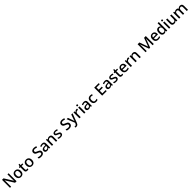

<svg xmlns="http://www.w3.org/2000/svg" viewBox="1973 -6328 12136 12136"><g transform="rotate(-45 8041.5 -260.0)"><path d="M682 0H547L189 -575H185Q187 -552 189 -520.5Q191 -489 192.5 -454Q194 -419 194 -384V0H93V-714H227L583 -142H587Q586 -159 584.5 -191Q583 -223 581.5 -260Q580 -297 580 -327V-714H682Z M1335 -271Q1335 -181 1303.5 -118Q1272 -55 1215 -22.5Q1158 10 1079 10Q1006 10 949.5 -22.5Q893 -55 860 -118Q827 -181 827 -271Q827 -405 895.5 -477Q964 -549 1082 -549Q1157 -549 1213.5 -516.5Q1270 -484 1302.5 -422Q1335 -360 1335 -271ZM939 -271Q939 -211 954 -167Q969 -123 1000.5 -100Q1032 -77 1081 -77Q1130 -77 1161.5 -100Q1193 -123 1208 -167Q1223 -211 1223 -271Q1223 -331 1208 -373.5Q1193 -416 1161.5 -439Q1130 -462 1080 -462Q1006 -462 972.5 -411.5Q939 -361 939 -271Z M1665 -78Q1686 -78 1707 -82Q1728 -86 1743 -90V-9Q1726 -1 1698 4.5Q1670 10 1640 10Q1596 10 1559.5 -5Q1523 -20 1500.5 -57Q1478 -94 1478 -161V-456H1404V-506L1483 -546L1520 -660H1587V-539H1738V-456H1587V-165Q1587 -121 1608.5 -99.5Q1630 -78 1665 -78Z M2327 -271Q2327 -181 2295.5 -118Q2264 -55 2207 -22.5Q2150 10 2071 10Q1998 10 1941.5 -22.5Q1885 -55 1852 -118Q1819 -181 1819 -271Q1819 -405 1887.5 -477Q1956 -549 2074 -549Q2149 -549 2205.5 -516.5Q2262 -484 2294.5 -422Q2327 -360 2327 -271ZM1931 -271Q1931 -211 1946 -167Q1961 -123 1992.5 -100Q2024 -77 2073 -77Q2122 -77 2153.5 -100Q2185 -123 2200 -167Q2215 -211 2215 -271Q2215 -331 2200 -373.5Q2185 -416 2153.5 -439Q2122 -462 2072 -462Q1998 -462 1964.5 -411.5Q1931 -361 1931 -271Z M3146 -196Q3146 -133 3115.5 -87Q3085 -41 3026.5 -15.5Q2968 10 2886 10Q2845 10 2808.5 6Q2772 2 2741.5 -6Q2711 -14 2686 -26V-129Q2726 -111 2780.5 -97.5Q2835 -84 2890 -84Q2939 -84 2971 -96.5Q3003 -109 3019.5 -132Q3036 -155 3036 -186Q3036 -218 3021.5 -240Q3007 -262 2972 -281Q2937 -300 2876 -323Q2816 -345 2775.5 -373Q2735 -401 2714.5 -440.5Q2694 -480 2694 -537Q2694 -596 2724 -637.5Q2754 -679 2807 -701.5Q2860 -724 2930 -724Q2991 -724 3041.5 -712Q3092 -700 3133 -682L3099 -590Q3060 -607 3016 -618.5Q2972 -630 2927 -630Q2886 -630 2859 -618.5Q2832 -607 2818.5 -586Q2805 -565 2805 -538Q2805 -505 2819.5 -483.5Q2834 -462 2867.5 -443.5Q2901 -425 2958 -403Q3018 -380 3060.5 -353Q3103 -326 3124.5 -289Q3146 -252 3146 -196Z M3489 -549Q3588 -549 3637.5 -504Q3687 -459 3687 -365V0H3609L3588 -75H3584Q3561 -46 3536.5 -27Q3512 -8 3480.5 1Q3449 10 3404 10Q3331 10 3283 -29.5Q3235 -69 3235 -153Q3235 -235 3297.5 -278.5Q3360 -322 3489 -326L3580 -329V-356Q3580 -417 3553 -441Q3526 -465 3478 -465Q3437 -465 3399 -452.5Q3361 -440 3326 -424L3293 -502Q3331 -522 3381.5 -535.5Q3432 -549 3489 -549ZM3507 -256Q3417 -253 3382 -227Q3347 -201 3347 -154Q3347 -113 3372 -93.5Q3397 -74 3436 -74Q3497 -74 3538 -108.5Q3579 -143 3579 -212V-259Z M4121 -549Q4215 -549 4265 -502.5Q4315 -456 4315 -351V0H4207V-335Q4207 -398 4180.5 -429Q4154 -460 4098 -460Q4016 -460 3985 -411.5Q3954 -363 3954 -271V0H3845V-539H3931L3946 -466H3952Q3970 -494 3996 -512.5Q4022 -531 4054 -540Q4086 -549 4121 -549Z M4835 -152Q4835 -100 4809.5 -64Q4784 -28 4735 -9Q4686 10 4617 10Q4560 10 4518.5 1.5Q4477 -7 4442 -23V-118Q4478 -100 4525.5 -87.5Q4573 -75 4617 -75Q4677 -75 4704 -93.5Q4731 -112 4731 -143Q4731 -162 4720 -176.5Q4709 -191 4681 -206Q4653 -221 4601 -241Q4551 -261 4515 -281.5Q4479 -302 4460 -330.5Q4441 -359 4441 -403Q4441 -474 4498 -511.5Q4555 -549 4648 -549Q4698 -549 4741.5 -539Q4785 -529 4825 -511L4791 -431Q4755 -446 4717 -456Q4679 -466 4643 -466Q4595 -466 4570 -451Q4545 -436 4545 -409Q4545 -390 4557 -376Q4569 -362 4598 -348.5Q4627 -335 4677 -315Q4728 -296 4763 -275.5Q4798 -255 4816.5 -226Q4835 -197 4835 -152Z M5647 -196Q5647 -133 5616.5 -87Q5586 -41 5527.5 -15.5Q5469 10 5387 10Q5346 10 5309.5 6Q5273 2 5242.5 -6Q5212 -14 5187 -26V-129Q5227 -111 5281.5 -97.5Q5336 -84 5391 -84Q5440 -84 5472 -96.5Q5504 -109 5520.5 -132Q5537 -155 5537 -186Q5537 -218 5522.5 -240Q5508 -262 5473 -281Q5438 -300 5377 -323Q5317 -345 5276.5 -373Q5236 -401 5215.5 -440.5Q5195 -480 5195 -537Q5195 -596 5225 -637.5Q5255 -679 5308 -701.5Q5361 -724 5431 -724Q5492 -724 5542.5 -712Q5593 -700 5634 -682L5600 -590Q5561 -607 5517 -618.5Q5473 -630 5428 -630Q5387 -630 5360 -618.5Q5333 -607 5319.5 -586Q5306 -565 5306 -538Q5306 -505 5320.5 -483.5Q5335 -462 5368.5 -443.5Q5402 -425 5459 -403Q5519 -380 5561.5 -353Q5604 -326 5625.5 -289Q5647 -252 5647 -196Z M5693 -539H5808L5920 -232Q5932 -198 5942 -165.5Q5952 -133 5957 -103H5961Q5967 -127 5978 -162.5Q5989 -198 6001 -233L6107 -539H6222L5993 66Q5973 120 5946 159Q5919 198 5880 219Q5841 240 5785 240Q5760 240 5742 237.5Q5724 235 5711 232V146Q5722 148 5737.5 150Q5753 152 5770 152Q5816 152 5843.5 125.5Q5871 99 5886 58L5909 0Z M6570 -549Q6585 -549 6602.5 -547.5Q6620 -546 6632 -543L6620 -443Q6607 -445 6592 -447Q6577 -449 6560 -449Q6523 -449 6488.5 -430Q6454 -411 6433 -373.5Q6412 -336 6412 -283V0H6303V-539H6389L6403 -443H6408Q6434 -487 6475 -518Q6516 -549 6570 -549Z M6836 -539V0H6727V-539ZM6783 -745Q6807 -745 6825.5 -730.5Q6844 -716 6844 -683Q6844 -651 6825.5 -636Q6807 -621 6783 -621Q6757 -621 6739 -636Q6721 -651 6721 -683Q6721 -716 6739 -730.5Q6757 -745 6783 -745Z M7215 -549Q7314 -549 7363.5 -504Q7413 -459 7413 -365V0H7335L7314 -75H7310Q7287 -46 7262.5 -27Q7238 -8 7206.5 1Q7175 10 7130 10Q7057 10 7009 -29.5Q6961 -69 6961 -153Q6961 -235 7023.5 -278.5Q7086 -322 7215 -326L7306 -329V-356Q7306 -417 7279 -441Q7252 -465 7204 -465Q7163 -465 7125 -452.5Q7087 -440 7052 -424L7019 -502Q7057 -522 7107.5 -535.5Q7158 -549 7215 -549ZM7233 -256Q7143 -253 7108 -227Q7073 -201 7073 -154Q7073 -113 7098 -93.5Q7123 -74 7162 -74Q7223 -74 7264 -108.5Q7305 -143 7305 -212V-259Z M7794 10Q7720 10 7663 -19Q7606 -48 7574 -109.5Q7542 -171 7542 -267Q7542 -366 7576 -428.5Q7610 -491 7668.5 -520Q7727 -549 7801 -549Q7844 -549 7883.5 -540Q7923 -531 7950 -518L7918 -431Q7892 -441 7860.5 -449.5Q7829 -458 7800 -458Q7751 -458 7718.5 -436.5Q7686 -415 7670 -373Q7654 -331 7654 -268Q7654 -207 7670 -165Q7686 -123 7717.5 -102Q7749 -81 7796 -81Q7839 -81 7874.5 -91Q7910 -101 7939 -116V-23Q7911 -7 7876.5 1.5Q7842 10 7794 10Z M8737 0H8333V-714H8737V-620H8444V-419H8719V-326H8444V-95H8737Z M9093 -549Q9192 -549 9241.5 -504Q9291 -459 9291 -365V0H9213L9192 -75H9188Q9165 -46 9140.5 -27Q9116 -8 9084.5 1Q9053 10 9008 10Q8935 10 8887 -29.5Q8839 -69 8839 -153Q8839 -235 8901.5 -278.5Q8964 -322 9093 -326L9184 -329V-356Q9184 -417 9157 -441Q9130 -465 9082 -465Q9041 -465 9003 -452.5Q8965 -440 8930 -424L8897 -502Q8935 -522 8985.5 -535.5Q9036 -549 9093 -549ZM9111 -256Q9021 -253 8986 -227Q8951 -201 8951 -154Q8951 -113 8976 -93.5Q9001 -74 9040 -74Q9101 -74 9142 -108.5Q9183 -143 9183 -212V-259Z M9811 -152Q9811 -100 9785.5 -64Q9760 -28 9711 -9Q9662 10 9593 10Q9536 10 9494.5 1.5Q9453 -7 9418 -23V-118Q9454 -100 9501.5 -87.5Q9549 -75 9593 -75Q9653 -75 9680 -93.5Q9707 -112 9707 -143Q9707 -162 9696 -176.5Q9685 -191 9657 -206Q9629 -221 9577 -241Q9527 -261 9491 -281.5Q9455 -302 9436 -330.5Q9417 -359 9417 -403Q9417 -474 9474 -511.5Q9531 -549 9624 -549Q9674 -549 9717.5 -539Q9761 -529 9801 -511L9767 -431Q9731 -446 9693 -456Q9655 -466 9619 -466Q9571 -466 9546 -451Q9521 -436 9521 -409Q9521 -390 9533 -376Q9545 -362 9574 -348.5Q9603 -335 9653 -315Q9704 -296 9739 -275.5Q9774 -255 9792.5 -226Q9811 -197 9811 -152Z M10134 -78Q10155 -78 10176 -82Q10197 -86 10212 -90V-9Q10195 -1 10167 4.5Q10139 10 10109 10Q10065 10 10028.5 -5Q9992 -20 9969.5 -57Q9947 -94 9947 -161V-456H9873V-506L9952 -546L9989 -660H10056V-539H10207V-456H10056V-165Q10056 -121 10077.5 -99.5Q10099 -78 10134 -78Z M10533 -549Q10604 -549 10655.5 -519.5Q10707 -490 10734.5 -435.5Q10762 -381 10762 -305V-246H10400Q10402 -164 10443.5 -120.5Q10485 -77 10561 -77Q10612 -77 10652 -86.5Q10692 -96 10735 -115V-26Q10694 -8 10652.5 1Q10611 10 10553 10Q10475 10 10415.5 -20.5Q10356 -51 10322 -113Q10288 -175 10288 -266Q10288 -356 10318.5 -419.5Q10349 -483 10404.5 -516Q10460 -549 10533 -549ZM10533 -466Q10476 -466 10442.5 -429.5Q10409 -393 10402 -326H10653Q10652 -388 10623.5 -427Q10595 -466 10533 -466Z M11159 -549Q11174 -549 11191.5 -547.5Q11209 -546 11221 -543L11209 -443Q11196 -445 11181 -447Q11166 -449 11149 -449Q11112 -449 11077.5 -430Q11043 -411 11022 -373.5Q11001 -336 11001 -283V0H10892V-539H10978L10992 -443H10997Q11023 -487 11064 -518Q11105 -549 11159 -549Z M11592 -549Q11686 -549 11736 -502.5Q11786 -456 11786 -351V0H11678V-335Q11678 -398 11651.5 -429Q11625 -460 11569 -460Q11487 -460 11456 -411.5Q11425 -363 11425 -271V0H11316V-539H11402L11417 -466H11423Q11441 -494 11467 -512.5Q11493 -531 11525 -540Q11557 -549 11592 -549Z M12528 0 12311 -604H12307Q12309 -584 12310.5 -552Q12312 -520 12313.5 -483Q12315 -446 12315 -408V0H12214V-714H12372L12578 -145H12582L12790 -714H12947V0H12840V-414Q12840 -449 12841 -484Q12842 -519 12844 -550.5Q12846 -582 12847 -603H12843L12624 0Z M13337 -549Q13408 -549 13459.5 -519.5Q13511 -490 13538.5 -435.5Q13566 -381 13566 -305V-246H13204Q13206 -164 13247.5 -120.5Q13289 -77 13365 -77Q13416 -77 13456 -86.5Q13496 -96 13539 -115V-26Q13498 -8 13456.5 1Q13415 10 13357 10Q13279 10 13219.5 -20.5Q13160 -51 13126 -113Q13092 -175 13092 -266Q13092 -356 13122.5 -419.5Q13153 -483 13208.5 -516Q13264 -549 13337 -549ZM13337 -466Q13280 -466 13246.5 -429.5Q13213 -393 13206 -326H13457Q13456 -388 13427.5 -427Q13399 -466 13337 -466Z M13883 10Q13786 10 13726.5 -60Q13667 -130 13667 -269Q13667 -408 13727 -478.5Q13787 -549 13885 -549Q13946 -549 13984 -526Q14022 -503 14047 -470H14052Q14051 -485 14048.5 -512.5Q14046 -540 14046 -559V-760H14154V0H14069L14050 -72H14046Q14022 -38 13983 -14Q13944 10 13883 10ZM13909 -79Q13987 -79 14018 -122Q14049 -165 14050 -252V-268Q14050 -361 14019.5 -410.5Q13989 -460 13908 -460Q13845 -460 13812 -408.5Q13779 -357 13779 -267Q13779 -176 13812 -127.5Q13845 -79 13909 -79Z M14426 -539V0H14317V-539ZM14373 -745Q14397 -745 14415.5 -730.5Q14434 -716 14434 -683Q14434 -651 14415.5 -636Q14397 -621 14373 -621Q14347 -621 14329 -636Q14311 -651 14311 -683Q14311 -716 14329 -730.5Q14347 -745 14373 -745Z M15054 -539V0H14968L14953 -71H14947Q14930 -43 14903 -25Q14876 -7 14844.5 1.5Q14813 10 14778 10Q14716 10 14672.5 -10.5Q14629 -31 14606 -74.5Q14583 -118 14583 -187V-539H14693V-203Q14693 -141 14719 -110Q14745 -79 14801 -79Q14883 -79 14914.5 -127.5Q14946 -176 14946 -268V-539Z M15822 -549Q15913 -549 15959 -502.5Q16005 -456 16005 -351V0H15898V-336Q15898 -399 15873 -429.5Q15848 -460 15797 -460Q15725 -460 15695 -416Q15665 -372 15665 -288V0H15557V-336Q15557 -399 15532 -429.5Q15507 -460 15456 -460Q15406 -460 15377.5 -438Q15349 -416 15337 -374Q15325 -332 15325 -271V0H15216V-539H15302L15318 -467H15323Q15339 -494 15363.5 -512.5Q15388 -531 15418.5 -540Q15449 -549 15482 -549Q15544 -549 15585 -527.5Q15626 -506 15647 -462H15652Q15679 -506 15724.5 -527.5Q15770 -549 15822 -549Z"/></g></svg>

Font: Noto Sans Syriac Eastern Medium
Style: Regular
Weight: 500
Designer: Patrick Giasson and the Monotype Design Team
Foundry: Monotype Imaging Inc.
Version: Version 3.001